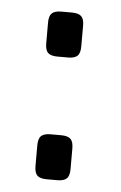

<svg xmlns="http://www.w3.org/2000/svg" viewBox="-40 -471 317 502"><g transform="rotate(5 118.0 -220.0)"><path d="M101 -440H129Q146 -440 153.5 -433Q161 -426 161 -409V-354Q161 -336 153.5 -329Q146 -322 129 -322H101Q84 -322 76.5 -329Q69 -336 69 -354V-409Q69 -426 76.5 -433Q84 -440 101 -440ZM101 -118H129Q146 -118 153.5 -111Q161 -104 161 -86V-32Q161 -14 153.5 -7Q146 0 129 0H101Q84 0 76.5 -7Q69 -14 69 -32V-86Q69 -104 76.5 -111Q84 -118 101 -118Z"/></g></svg>

Font: Exo 2
Style: Regular
Weight: 400
Designer: Natanael Gama
Version: Version 1.001;PS 001.001;hotconv 1.0.70;makeotf.lib2.5.58329